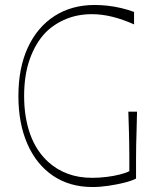

<svg xmlns="http://www.w3.org/2000/svg" viewBox="-20 -736 625 772"><path d="M352 16Q260 16 193 -29.5Q126 -75 90 -157.5Q54 -240 54 -350Q54 -463 92 -545Q130 -627 199 -671.5Q268 -716 361 -716Q386 -716 413 -713Q440 -710 467.5 -703.5Q495 -697 519 -688V-638Q474 -658 432 -668.5Q390 -679 349 -679Q293 -679 245.5 -659.5Q198 -640 163 -605Q123 -563 100 -499Q77 -435 77 -350Q77 -264 101.5 -196Q126 -128 175 -84Q208 -54 252 -37.5Q296 -21 351 -21Q378 -21 407.5 -24.5Q437 -28 462.5 -34.5Q488 -41 500 -48Q500 -86 500 -109.5Q500 -133 499.5 -154.5Q499 -176 498.5 -206Q498 -236 496 -287H531Q530 -236 529 -205Q528 -174 527.5 -150.5Q527 -127 527 -97.5Q527 -68 527 -18Q510 -9 480 -1.5Q450 6 416 11Q382 16 352 16Z"/></svg>

Font: Ojuju ExtraLight
Style: Regular
Weight: 200
Designer: Chisaokwu Joboson, Mirko Velimirovic
Foundry: Udi Foundry
Version: Version 1.000